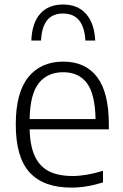

<svg xmlns="http://www.w3.org/2000/svg" viewBox="-20 -823 545 852"><path d="M463 -249H111.5Q113.5 -174 135.2 -128.5Q157 -83 198.2 -62.5Q239.5 -42 302.5 -42Q361.5 -42 437 -65V-13.5Q363.5 9.5 296 9.5Q173.5 9.5 111.8 -57.5Q50 -124.5 50 -271Q50 -411.5 105.5 -480.5Q161 -549.5 261 -549.5Q359 -549.5 411 -481Q463 -412.5 463 -270ZM111.5 -294.5H404Q402 -405.5 365.8 -454Q329.5 -502.5 260.5 -502.5Q190.5 -502.5 152 -453.8Q113.5 -405 111.5 -294.5ZM260 -803Q325 -803 362 -761.2Q399 -719.5 402.5 -643H359Q352 -763 260 -763Q213 -763 189 -733Q165 -703 162 -643H119Q122 -720.5 158.2 -761.8Q194.5 -803 260 -803Z"/></svg>

Font: Encode Sans Light
Style: Regular
Weight: 300
Designer: Multiple Designers
Foundry: Impallari Type
Version: Version 2.000